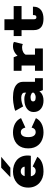

<svg xmlns="http://www.w3.org/2000/svg" viewBox="1242 -1996 765 3290"><g transform="rotate(-90 1625.0 -351.5)"><path d="M327 11Q272.5 11 223.2 -6.5Q174 -24 136.2 -57.5Q98.5 -91 76.8 -139.8Q55 -188.5 55 -251Q55 -313.5 76 -362Q97 -410.5 134.8 -444Q172.5 -477.5 222 -494.8Q271.5 -512 328.5 -512Q385 -512 435 -496.5Q485 -481 523.2 -449.8Q561.5 -418.5 583.2 -370.8Q605 -323 605 -258.5Q605 -245.5 603.5 -231.2Q602 -217 599.5 -206H206V-312H413Q413 -312.5 413 -313Q413 -313.5 413 -314Q413 -328.5 403.8 -343.5Q394.5 -358.5 376.8 -368.8Q359 -379 333 -379Q313.5 -379 297 -371.5Q280.5 -364 268.8 -348.8Q257 -333.5 250.5 -309.5Q244 -285.5 244 -252.5Q244 -212.5 254.8 -183.5Q265.5 -154.5 286.5 -138.8Q307.5 -123 339 -123Q364 -123 379.8 -132.2Q395.5 -141.5 404.2 -153.8Q413 -166 417 -175L583 -95Q566.5 -69.5 542.8 -50Q519 -30.5 487.5 -16.8Q456 -3 416 4Q376 11 327 11ZM396 -557H233L396 -714H582Z M1000 11Q958.5 11 918.8 1.5Q879 -8 844.2 -27.8Q809.5 -47.5 783.2 -78.5Q757 -109.5 742 -152.2Q727 -195 727 -251Q727 -307.5 742 -350.5Q757 -393.5 783.2 -424.2Q809.5 -455 844.2 -474.2Q879 -493.5 918.8 -502.8Q958.5 -512 1000 -512Q1043 -512 1081 -503Q1119 -494 1151 -476.8Q1183 -459.5 1207.2 -433.8Q1231.5 -408 1246 -374L1084 -300Q1080 -317 1071 -335Q1062 -353 1046 -365.5Q1030 -378 1005.5 -378Q987.5 -378 972 -371.5Q956.5 -365 944.8 -350.2Q933 -335.5 926.5 -311Q920 -286.5 920 -251Q920 -216 926.5 -191.8Q933 -167.5 944.8 -152.2Q956.5 -137 972 -130Q987.5 -123 1005.5 -123Q1030 -123 1046 -133.5Q1062 -144 1071 -160.2Q1080 -176.5 1084 -193L1245.5 -119Q1230 -87.5 1206 -63.2Q1182 -39 1150.5 -22.5Q1119 -6 1081.2 2.5Q1043.5 11 1000 11Z M1545 11Q1504.5 11 1469.2 0.2Q1434 -10.5 1407 -31.8Q1380 -53 1365 -84.5Q1350 -116 1350 -157.5Q1350 -193 1362.8 -219.8Q1375.5 -246.5 1397.8 -265.2Q1420 -284 1447.8 -295.8Q1475.5 -307.5 1506 -312.8Q1536.5 -318 1566 -318Q1596 -318 1619.8 -313Q1643.5 -308 1659.5 -300.5Q1675.5 -293 1682 -286V-316Q1682 -328.5 1675.8 -338.5Q1669.5 -348.5 1658 -355.8Q1646.5 -363 1630.5 -367Q1614.5 -371 1595 -371Q1570.5 -371 1548.5 -367.8Q1526.5 -364.5 1507.8 -359.5Q1489 -354.5 1473.2 -348.8Q1457.5 -343 1446 -337.5L1370 -472Q1389.5 -482 1426.2 -491Q1463 -500 1509.2 -506Q1555.5 -512 1604 -512Q1640.5 -512 1677.8 -507.2Q1715 -502.5 1749 -491Q1783 -479.5 1810 -459.5Q1837 -439.5 1852.5 -409.5Q1868 -379.5 1868 -337V-135H1929V0H1725L1702.5 -60.5Q1695.5 -44.5 1675.5 -28Q1655.5 -11.5 1622.8 -0.2Q1590 11 1545 11ZM1601.5 -123Q1620 -123 1637 -128.5Q1654 -134 1666 -142.2Q1678 -150.5 1682 -158V-179Q1678 -186.5 1666.2 -193.8Q1654.5 -201 1638 -206Q1621.5 -211 1603.5 -211Q1586 -211 1569.5 -207.5Q1553 -204 1542.5 -194.8Q1532 -185.5 1532 -167.5Q1532 -149.5 1541.5 -140Q1551 -130.5 1567 -126.8Q1583 -123 1601.5 -123Z M2056 0V-135H2146V-365H2056V-500H2289L2333 -384V-135H2439V0ZM2330 -288 2273 -320Q2273 -355 2285.2 -384.8Q2297.5 -414.5 2318 -438Q2338.5 -461.5 2364.5 -478Q2390.5 -494.5 2418.2 -503.2Q2446 -512 2472 -512Q2512.5 -512 2530.2 -505.5Q2548 -499 2551.5 -495.5L2515 -343Q2511.5 -346.5 2495.5 -351.2Q2479.5 -356 2451 -356Q2431 -356 2411.8 -351Q2392.5 -346 2375.8 -336.8Q2359 -327.5 2347 -315Q2335 -302.5 2330 -288Z M2753 -160V-658.5H2939V-165Q2939 -142.5 2943.2 -130.8Q2947.5 -119 2955.2 -114.8Q2963 -110.5 2973 -110.5Q2983.5 -110.5 2992.2 -114Q3001 -117.5 3006.2 -130Q3011.5 -142.5 3011.5 -170H3155.5Q3155.5 -117.5 3138.5 -82.5Q3121.5 -47.5 3092 -27.2Q3062.5 -7 3025.5 1.8Q2988.5 10.5 2948.5 10.5Q2908.5 10.5 2873.2 2.8Q2838 -5 2811 -24Q2784 -43 2768.5 -76.2Q2753 -109.5 2753 -160ZM2651 -365V-500H3166V-365Z"/></g></svg>

Font: Trispace Thin ExtraBold
Style: Regular
Weight: 800
Version: Version 1.210